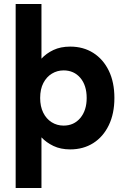

<svg xmlns="http://www.w3.org/2000/svg" viewBox="-20 -740 623 960"><path d="M58.3 200V-720H187.3V-446.7Q211.3 -473.1 247.3 -490.1Q283.2 -507 331.1 -507Q396.5 -507 446.3 -475.5Q496 -444 524 -386.5Q552 -329 552 -250Q552 -172 524 -114Q496 -56 446.3 -24.5Q396.5 7 331.1 7Q283.2 7 247.3 -10.2Q211.3 -27.4 187.3 -53.3V200ZM297.9 -112Q349.7 -112 381.6 -150.1Q413.4 -188.2 413.4 -250Q413.4 -313.3 381.6 -350.7Q349.7 -388 297.9 -388Q266 -388 239.4 -371.8Q212.7 -355.6 196.8 -325Q180.8 -294.4 180.8 -250Q180.8 -208.2 196 -177Q211.2 -145.9 238.1 -128.9Q265 -112 297.9 -112Z"/></svg>

Font: Envelope Sans Variable
Style: Regular
Weight: 500
Designer: Andreas Rasmussen / Norman Anderson
Foundry: mail.de GmbH
Version: Version 1.150